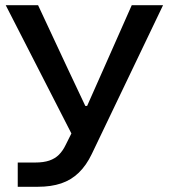

<svg xmlns="http://www.w3.org/2000/svg" viewBox="-20 -549 647 736"><path d="M48 167V74H115Q147 74 169 66.5Q191 59 206 44Q221 29 232 6L258 -46V-29L2 -529H126L240 -285L307 -143H314L377 -285L485 -529H605L332 41Q311 85 282 113Q253 141 214.5 154Q176 167 125 167Z"/></svg>

Font: Mona Sans Expanded Medium
Style: Regular
Weight: 500
Width: 7
Designer: Deni Anggara
Foundry: GitHub
Version: Version 2.000